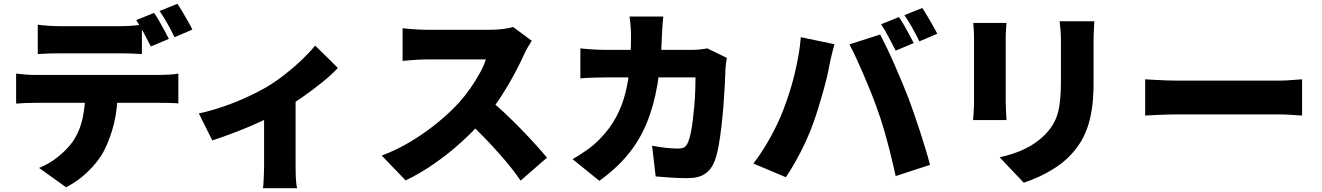

<svg xmlns="http://www.w3.org/2000/svg" viewBox="-20 -898 6970 1012"><path d="M179 -768Q205 -764 237.5 -762Q270 -760 295 -760Q315 -760 347.5 -760Q380 -760 418 -760Q456 -760 493.5 -760Q531 -760 562.5 -760Q594 -760 612 -760Q640 -760 670 -762Q700 -764 728 -768V-613Q700 -615 670.5 -616Q641 -617 612 -617Q594 -617 562.5 -617Q531 -617 493.5 -617Q456 -617 418 -617Q380 -617 347.5 -617Q315 -617 295 -617Q269 -617 236.5 -616Q204 -615 179 -613ZM65 -510Q88 -507 115.5 -505Q143 -503 166 -503Q180 -503 219 -503Q258 -503 313 -503Q368 -503 431 -503Q494 -503 557 -503Q620 -503 675 -503Q730 -503 769 -503Q808 -503 821 -503Q837 -503 868 -504.5Q899 -506 920 -510V-353Q900 -355 872 -355.5Q844 -356 821 -356Q808 -356 769 -356Q730 -356 675 -356Q620 -356 557 -356Q494 -356 431 -356Q368 -356 313 -356Q258 -356 219 -356Q180 -356 166 -356Q144 -356 115 -355Q86 -354 65 -352ZM600 -424Q600 -324 581 -247.5Q562 -171 531 -109Q514 -74 483.5 -37Q453 0 413.5 33Q374 66 328 89L186 -13Q236 -32 284.5 -70.5Q333 -109 363 -151Q401 -207 415.5 -275.5Q430 -344 430 -423ZM792 -830Q805 -812 819.5 -786.5Q834 -761 847.5 -736Q861 -711 870 -693L775 -653Q759 -684 738.5 -723.5Q718 -763 698 -792ZM915 -878Q928 -859 943 -833.5Q958 -808 972 -783.5Q986 -759 994 -742L900 -702Q885 -733 863 -772.5Q841 -812 821 -840Z M1028 -300Q1093 -314 1160.5 -337.5Q1228 -361 1287 -388.5Q1346 -416 1385 -439Q1435 -469 1484 -507.5Q1533 -546 1574 -585.5Q1615 -625 1641 -658L1761 -540Q1731 -507 1680.5 -466Q1630 -425 1572 -384.5Q1514 -344 1458 -311Q1423 -290 1377 -268Q1331 -246 1281.5 -225.5Q1232 -205 1184.5 -187.5Q1137 -170 1099 -158ZM1372 -342 1538 -371V-26Q1538 -7 1538.5 17Q1539 41 1541 62Q1543 83 1546 94H1366Q1368 83 1369 62Q1370 41 1371 17Q1372 -7 1372 -26Z M2783 -683Q2776 -673 2763 -651Q2750 -629 2742 -610Q2721 -564 2690.5 -506.5Q2660 -449 2621.5 -390Q2583 -331 2539 -279Q2483 -214 2414.5 -151.5Q2346 -89 2270.5 -36.5Q2195 16 2118 53L1992 -78Q2073 -108 2150 -155Q2227 -202 2292 -256Q2357 -310 2401 -359Q2434 -396 2461.5 -436Q2489 -476 2510 -514.5Q2531 -553 2541 -585Q2530 -585 2506 -585Q2482 -585 2451 -585Q2420 -585 2386.5 -585Q2353 -585 2322 -585Q2291 -585 2266.5 -585Q2242 -585 2230 -585Q2208 -585 2183.5 -583.5Q2159 -582 2137.5 -580Q2116 -578 2102 -577V-749Q2120 -747 2144.5 -745Q2169 -743 2192.5 -742Q2216 -741 2230 -741Q2245 -741 2272 -741Q2299 -741 2332.5 -741Q2366 -741 2401.5 -741Q2437 -741 2469.5 -741Q2502 -741 2527 -741Q2552 -741 2564 -741Q2602 -741 2634.5 -745.5Q2667 -750 2684 -756ZM2552 -379Q2590 -349 2634 -308Q2678 -267 2721.5 -222.5Q2765 -178 2802 -137Q2839 -96 2863 -67L2724 54Q2687 0 2640.5 -54.5Q2594 -109 2542.5 -163Q2491 -217 2437 -266Z M3476 -811Q3474 -793 3472 -764Q3470 -735 3469 -717Q3465 -570 3445.5 -454.5Q3426 -339 3388 -247.5Q3350 -156 3288.5 -82Q3227 -8 3139 55L2998 -59Q3033 -79 3072.5 -106.5Q3112 -134 3146 -170Q3196 -222 3227.5 -281Q3259 -340 3276 -406.5Q3293 -473 3299.5 -549.5Q3306 -626 3306 -714Q3306 -725 3305 -743.5Q3304 -762 3302 -780.5Q3300 -799 3298 -811ZM3811 -593Q3809 -581 3806.5 -563.5Q3804 -546 3804 -538Q3803 -504 3800.5 -453.5Q3798 -403 3793.5 -345.5Q3789 -288 3782.5 -231Q3776 -174 3767 -125.5Q3758 -77 3745 -45Q3729 -4 3695.5 18.5Q3662 41 3605 41Q3559 41 3515 38Q3471 35 3436 32L3417 -130Q3452 -123 3488.5 -119Q3525 -115 3553 -115Q3579 -115 3590 -124Q3601 -133 3608 -152Q3615 -169 3621 -198Q3627 -227 3631.5 -263.5Q3636 -300 3639.5 -340Q3643 -380 3644.5 -418.5Q3646 -457 3646 -490H3180Q3157 -490 3115.5 -489Q3074 -488 3039 -485V-643Q3074 -639 3113 -637Q3152 -635 3180 -635H3625Q3644 -635 3665.5 -637Q3687 -639 3708 -643Z M4718 -808Q4731 -790 4745.5 -764.5Q4760 -739 4773.5 -714Q4787 -689 4796 -671L4701 -631Q4685 -662 4664.5 -701.5Q4644 -741 4624 -770ZM4841 -856Q4854 -837 4869 -811.5Q4884 -786 4898 -761.5Q4912 -737 4920 -720L4826 -680Q4811 -711 4789 -750.5Q4767 -790 4747 -818ZM4108 -317Q4125 -361 4140 -407.5Q4155 -454 4167 -503Q4179 -552 4188 -602Q4197 -652 4201 -702L4378 -665Q4374 -649 4368 -626.5Q4362 -604 4357.5 -583Q4353 -562 4351 -550Q4346 -522 4337 -485Q4328 -448 4316.5 -408Q4305 -368 4293 -328.5Q4281 -289 4269 -256Q4252 -206 4227 -152Q4202 -98 4174.5 -49Q4147 0 4122 36L3951 -36Q3998 -97 4040 -173Q4082 -249 4108 -317ZM4602 -328Q4588 -368 4569.5 -414Q4551 -460 4531 -506.5Q4511 -553 4492 -594Q4473 -635 4457 -664L4619 -716Q4635 -686 4655.5 -643.5Q4676 -601 4696.5 -553.5Q4717 -506 4736 -461Q4755 -416 4768 -382Q4780 -350 4795.5 -305.5Q4811 -261 4827 -212Q4843 -163 4857.5 -115.5Q4872 -68 4882 -29L4701 30Q4687 -34 4671.5 -95.5Q4656 -157 4639 -215.5Q4622 -274 4602 -328Z M5748 -786Q5747 -764 5745.5 -737.5Q5744 -711 5744 -678Q5744 -649 5744 -608.5Q5744 -568 5744 -528Q5744 -488 5744 -460Q5744 -385 5735.5 -327Q5727 -269 5711 -224Q5695 -179 5672.5 -144Q5650 -109 5621 -79Q5588 -44 5544.5 -15.5Q5501 13 5457 33Q5413 53 5376 65L5249 -69Q5327 -86 5386.5 -115.5Q5446 -145 5491 -191Q5516 -218 5532 -245.5Q5548 -273 5556.5 -305.5Q5565 -338 5568.5 -378.5Q5572 -419 5572 -471Q5572 -500 5572 -539Q5572 -578 5572 -616Q5572 -654 5572 -678Q5572 -711 5570 -737.5Q5568 -764 5565 -786ZM5285 -777Q5284 -758 5282.5 -741.5Q5281 -725 5281 -698Q5281 -685 5281 -659.5Q5281 -634 5281 -601Q5281 -568 5281 -532.5Q5281 -497 5281 -463Q5281 -429 5281 -401.5Q5281 -374 5281 -358Q5281 -339 5282.5 -312Q5284 -285 5285 -265H5109Q5110 -280 5112 -308Q5114 -336 5114 -359Q5114 -375 5114 -402.5Q5114 -430 5114 -464Q5114 -498 5114 -533.5Q5114 -569 5114 -601.5Q5114 -634 5114 -659.5Q5114 -685 5114 -698Q5114 -712 5113 -735Q5112 -758 5110 -777Z M6016 -480Q6036 -479 6067.5 -477Q6099 -475 6132 -474Q6165 -473 6189 -473Q6220 -473 6258.5 -473Q6297 -473 6340 -473Q6383 -473 6427.5 -473Q6472 -473 6515 -473Q6558 -473 6597 -473Q6636 -473 6667.5 -473Q6699 -473 6720 -473Q6754 -473 6787.5 -476Q6821 -479 6843 -480V-289Q6824 -290 6787.5 -292.5Q6751 -295 6720 -295Q6699 -295 6667 -295Q6635 -295 6596 -295Q6557 -295 6514 -295Q6471 -295 6426.5 -295Q6382 -295 6339 -295Q6296 -295 6257.5 -295Q6219 -295 6189 -295Q6146 -295 6096.5 -293Q6047 -291 6016 -289Z"/></svg>

Font: Noto Sans SC Thin Black
Style: Regular
Weight: 900
Version: Version 2.004-H2;hotconv 1.0.118;makeotfexe 2.5.65603